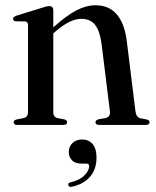

<svg xmlns="http://www.w3.org/2000/svg" viewBox="-20 -484 603 744"><path d="M186.5 -444V-378Q238.5 -424.5 276.2 -444Q314 -463.5 349.5 -463.5Q403 -463.5 432.8 -428Q462.5 -392.5 471 -327L505 -52Q508 -29.5 524.5 -25.5L548.5 -21Q559.5 -18 559.5 -10.5Q559.5 0 545.5 0H364.5Q350 0 350 -10.5Q350 -18 360.5 -21.5L388.5 -26.5Q408.5 -31 406 -52L373.5 -314.5Q367 -363.5 348.8 -387.2Q330.5 -411 294.5 -411Q251 -411 194.5 -361.5L186.5 -354.5V-49Q186.5 -30.5 202.5 -26.5L229 -21.5Q240 -18.5 240 -10.5Q240 0 225.5 0H46.5Q33 0 33 -10.5Q33 -18 44 -21L72 -26.5Q88.5 -30.5 88.5 -48.5V-386.5Q88.5 -400 77 -401L41 -401.5Q30.5 -403 30.5 -411Q30.5 -418 43 -423L143 -454Q162 -460.5 170.5 -460.5Q186.5 -460.5 186.5 -444ZM296.5 150Q271 150 258.8 137Q246.5 124 246.5 105.5Q246.5 83.5 261.2 70Q276 56.5 298 56.5Q323.5 56.5 338.8 74Q354 91.5 354 126.5Q354 171.5 329.2 200.5Q304.5 229.5 259.5 239.5Q247.5 242.5 245 234Q242 225 253.5 222.5Q288.5 214.5 307 195.8Q325.5 177 325.5 160Q325.5 150 315 150Z"/></svg>

Font: Fraunces 72pt
Style: Regular
Weight: 400
Version: Version 1.000;[0bf87f6ff]